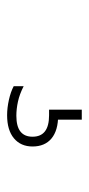

<svg xmlns="http://www.w3.org/2000/svg" viewBox="125 -175 250 540"><g transform="rotate(90 250.0 95.0)"><path d="M304 200Q283.5 200 261 195Q238.5 190 222.5 181.5V153.5Q245 165 265.8 169.5Q286.5 174 305.5 174Q335.5 174 350 162.5Q364.5 151 364.5 128.5Q364.5 82 304.5 82H288.5V-10H316.5V71L305 56.5Q347 56.5 369.5 75.2Q392 94 392 128.5Q392 161.5 369 180.8Q346 200 304 200Z"/></g></svg>

Font: Encode Sans SC Condensed Thin Thin
Style: Regular
Weight: 250
Version: Version 3.002